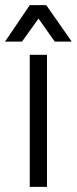

<svg xmlns="http://www.w3.org/2000/svg" viewBox="-51 -731 301 751"><path d="M65.4 -516.6H132.8V0H65.4ZM65.4 -710.9H129.9L229.5 -568.4H163.1L99.6 -658.2L35.2 -568.4H-31.2Z"/></svg>

Font: Altinn-DIN Condensed
Style: Regular
Weight: 400
Width: 3
Designer: Charles Nix
Foundry: Altinn
Version: Version 2.00